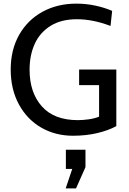

<svg xmlns="http://www.w3.org/2000/svg" viewBox="-20 -734 712 1058"><path d="M39 -351Q39 -460 85.5 -542Q132 -624 214 -669Q296 -714 401 -714Q454 -714 505.5 -703Q557 -692 598 -674L589 -591Q492 -628 404 -628Q317 -628 258.5 -591.5Q200 -555 171.5 -492.5Q143 -430 143 -350Q143 -224 210.5 -148Q278 -72 409 -72Q437 -72 469 -76.5Q501 -81 526 -91V-265H416V-351H621V-39Q577 -15 515.5 -0.5Q454 14 382 14Q285 14 207 -31Q129 -76 84 -159Q39 -242 39 -351ZM342 304 378 197H343V91H451V187L399 304Z"/></svg>

Font: Cabin
Style: Regular
Weight: 400
Designer: Pablo Impallari
Foundry: Pablo Impallari. http://www.impallari.com Igino Marini. http://www.ikern.com
Version: Version 2.200